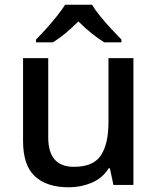

<svg xmlns="http://www.w3.org/2000/svg" viewBox="-20 -786 670 816"><path d="M547 -539V0H462L447 -71H442Q416 -29 370 -9.5Q324 10 273 10Q178 10 128 -37Q78 -84 78 -186V-539H185V-202Q185 -77 294 -77Q377 -77 409 -126Q441 -175 441 -266V-539ZM371 -766Q384 -744 406.5 -716.5Q429 -689 453.5 -662.5Q478 -636 496 -618V-606H423Q397 -622 368.5 -645Q340 -668 313 -695Q259 -640 205 -606H133V-618Q152 -637 175.5 -663Q199 -689 221 -716.5Q243 -744 257 -766Z"/></svg>

Font: Noto Sans Sinhala UI Medium
Style: Regular
Weight: 500
Designer: Jelle Bosma - Monotype Design Team
Foundry: Monotype Imaging Inc.
Version: Version 2.006; ttfautohint (v1.8.4.7-5d5b)